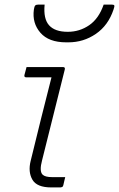

<svg xmlns="http://www.w3.org/2000/svg" viewBox="-20 -819 520 839"><path d="M96 -526H255Q266 -526 263 -515Q238 -417 214 -319Q190 -221 164 -119Q151 -71 166 -56Q177 -45 208 -45H265Q263 -36 261 -28.5Q259 -21 257 -11Q256 -4 251.5 -2Q247 0 243 0H204Q141 0 121.5 -34Q102 -68 114 -116Q137 -211 159.5 -301Q182 -391 205 -481H95Q84 -481 87 -492Q89 -500 91.5 -509Q94 -518 96 -526ZM276 -680Q328 -680 370 -709Q412 -738 433 -799H468Q478 -799 479.5 -795Q481 -791 476 -777Q453 -708 399 -671Q345 -634 279 -634H269Q193 -634 156.5 -676Q120 -718 128 -777Q130 -791 134 -795Q138 -799 148 -799H175Q169 -737 194.5 -708.5Q220 -680 276 -680Z"/></svg>

Font: Recursive Sn Lnr St Lt
Style: Italic
Weight: 300
Italic angle: -15°
Version: Version 1.079;hotconv 1.0.112;makeotfexe 2.5.65598; ttfautoh